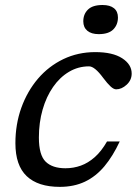

<svg xmlns="http://www.w3.org/2000/svg" viewBox="-20 -718 539 748"><path d="M327 -459.5Q284.5 -459.5 248.8 -438.2Q213 -417 186.8 -379.2Q160.5 -341.5 146 -291Q131.5 -240.5 131.5 -182Q131.5 -114 157.8 -88.2Q184 -62.5 235 -62.5Q266.5 -62.5 295 -72.8Q323.5 -83 349.2 -105.8Q375 -128.5 397 -167H446.5Q420 -110 386.8 -70.2Q353.5 -30.5 310.8 -10.2Q268 10 213 10Q128 10 84 -31.8Q40 -73.5 40 -160Q40 -234 63.2 -298.5Q86.5 -363 128.2 -411.8Q170 -460.5 227 -487.8Q284 -515 351 -515Q419 -515 456 -491Q493 -467 493 -431.5Q493 -406 473.5 -388Q454 -370 432.5 -370Q423 -370 410.8 -381.2Q398.5 -392.5 382 -414.5Q365.5 -437 351.8 -448.2Q338 -459.5 327 -459.5ZM364.5 -585Q336 -585 320.2 -598.2Q304.5 -611.5 304.5 -635Q304.5 -663 322.8 -680.8Q341 -698.5 379.5 -698.5Q408.5 -698.5 424 -686Q439.5 -673.5 439.5 -650Q439.5 -621.5 421.2 -603.2Q403 -585 364.5 -585Z"/></svg>

Font: Newsreader 7pt
Style: Italic
Weight: 400
Italic angle: -17°
Designer: Hugues Gentile
Foundry: Production Type
Version: Version 1.003